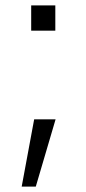

<svg xmlns="http://www.w3.org/2000/svg" viewBox="-20 -589 317 708"><path d="M112 99H60L106 -149H185ZM95 -569H184V-476H95Z"/></svg>

Font: 42dot Sans Light
Style: Regular
Weight: 300
Designer: 42dot
Version: Version 1.000